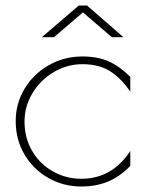

<svg xmlns="http://www.w3.org/2000/svg" viewBox="-20 -664 519 697"><path d="M37 -225Q37 -288 69 -341.5Q101 -395 156.5 -427Q212 -459 279 -459Q335 -459 375 -441Q415 -423 453 -385V-331Q420 -380 379.5 -405.5Q339 -431 279 -431Q224 -431 175.5 -402.5Q127 -374 98 -326Q69 -278 69 -223Q69 -163 97 -115.5Q125 -68 172.5 -41.5Q220 -15 275 -15Q387 -15 453 -116V-62Q417 -24 373.5 -5.5Q330 13 275 13Q210 13 155.5 -18Q101 -49 69 -103Q37 -157 37 -225ZM386 -529 281 -619 176 -529H132L266 -644H296L428 -529Z"/></svg>

Font: Poiret One
Style: Regular
Weight: 400
Designer: Denis Masharov (denis.masharov@gmail.com), Cyreal (Charset Expansion)
Foundry: Denis Masharov
Version: Version 1.101